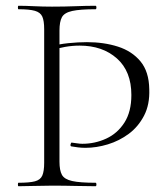

<svg xmlns="http://www.w3.org/2000/svg" viewBox="-20 -645 575 665"><path d="M133 -544Q133 -573 126.5 -587.5Q120 -602 101 -607.5Q82 -613 44 -613Q42 -613 42 -619Q42 -625 44 -625Q68 -625 98 -623.5Q128 -622 160 -622Q204 -622 241.5 -623.5Q279 -625 311 -625Q314 -625 314 -619Q314 -613 311 -613Q257 -613 230 -607Q203 -601 194.5 -585.5Q186 -570 186 -539V-85Q186 -55 194.5 -39.5Q203 -24 230 -18Q257 -12 311 -12Q314 -12 314 -6Q314 0 311 0Q279 0 241.5 -1Q204 -2 160 -2Q128 -2 98 -1Q68 0 44 0Q42 0 42 -6Q42 -12 44 -12Q82 -12 101 -17Q120 -22 126.5 -37Q133 -52 133 -81ZM151 -483Q182 -492 216.5 -495.5Q251 -499 281 -499Q340 -499 388.5 -483.5Q437 -468 466.5 -432.5Q496 -397 497 -336Q499 -283 479 -244.5Q459 -206 426 -181.5Q393 -157 353.5 -145Q314 -133 276 -133Q263 -133 250.5 -134.5Q238 -136 227 -138Q223 -139 224.5 -145.5Q226 -152 229 -151Q238 -150 247.5 -148.5Q257 -147 265 -147Q309 -147 348 -165Q387 -183 411 -220.5Q435 -258 435 -316Q435 -398 385 -442.5Q335 -487 256 -487Q230 -487 205 -482.5Q180 -478 159 -471Z"/></svg>

Font: Cormorant Infant Light
Style: Regular
Weight: 300
Designer: Christian Thalmann (Catharsis Fonts)
Foundry: Catharsis Fonts
Version: Version 4.001